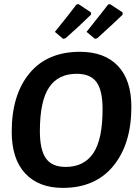

<svg xmlns="http://www.w3.org/2000/svg" viewBox="-20 -904 671 934"><path d="M401 -749Q496 -868 506 -882L515 -884L576 -844L577 -833Q537 -794 453 -718L442 -715ZM247 -749Q316 -834 352 -882L362 -884L422 -844L423 -833Q364 -775 299 -718L287 -715ZM369 -652Q488 -652 553.5 -583.5Q619 -515 619 -384Q619 -204 531.5 -97Q444 10 286 10Q168 10 102.5 -60.5Q37 -131 37 -263Q37 -443 123.5 -547.5Q210 -652 369 -652ZM353 -545Q263 -545 218.5 -478.5Q174 -412 174 -266Q174 -175 203.5 -133.5Q233 -92 299 -92Q389 -92 434 -159Q479 -226 479 -373Q479 -464 449.5 -504.5Q420 -545 353 -545Z"/></svg>

Font: Alegreya Sans SC
Style: Bold Italic
Weight: 700
Italic angle: -7°
Designer: Juan Pablo del Peral
Foundry: Huerta Tipografica
Version: Version 2.007